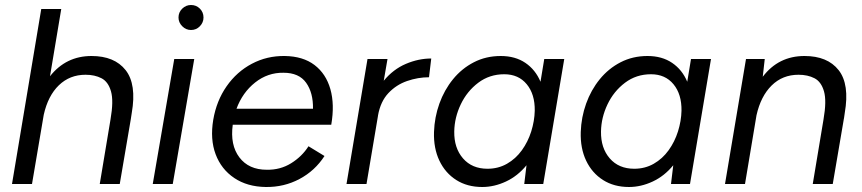

<svg xmlns="http://www.w3.org/2000/svg" viewBox="-20 -736 3450 768"><path d="M28 0 145 -700H225L180 -431Q244 -512 346 -512Q438 -512 482.5 -455.5Q527 -399 507 -284L503 -258L459 0H379L422 -258Q435 -332 424 -370.5Q413 -409 386 -423Q359 -437 322 -437Q259 -437 215.5 -395Q172 -353 155 -277L108 0Z M591 0 677 -500H757L671 0ZM744 -616Q724 -616 709 -631Q694 -646 694 -666Q694 -687 709 -701.5Q724 -716 744 -716Q765 -716 779.5 -701.5Q794 -687 794 -666Q794 -646 779.5 -631Q765 -616 744 -616Z M1043 12Q969 11 917 -24Q865 -59 842.5 -119Q820 -179 833 -257Q846 -333 886.5 -391Q927 -449 987.5 -481Q1048 -513 1119 -512Q1192 -511 1238 -476Q1284 -441 1301.5 -379.5Q1319 -318 1305 -237H911Q900 -156 937.5 -106.5Q975 -57 1047 -57Q1101 -56 1144.5 -83Q1188 -110 1214 -151L1278 -112Q1240 -53 1178 -20Q1116 13 1043 12ZM926 -301H1232Q1233 -365 1204.5 -405Q1176 -445 1114 -445Q1051 -446 1000.5 -406Q950 -366 926 -301Z M1366 0 1450 -500H1530L1515 -413Q1553 -459 1603.5 -480.5Q1654 -502 1705 -502L1696 -427Q1652 -427 1608.5 -412Q1565 -397 1533.5 -363.5Q1502 -330 1492 -274V-273L1446 0Z M1909 12Q1849 12 1805 -16Q1761 -44 1737.5 -93.5Q1714 -143 1716 -208Q1718 -267 1737.5 -321.5Q1757 -376 1792 -419Q1827 -462 1875.5 -487Q1924 -512 1983 -512Q2041 -512 2081.5 -484.5Q2122 -457 2142 -409L2157 -500H2237L2153 0H2077L2086 -75Q2051 -32 2004 -10Q1957 12 1909 12ZM1930 -61Q1973 -61 2008 -81Q2043 -101 2067.5 -135Q2092 -169 2105 -210.5Q2118 -252 2119 -293Q2120 -359 2087 -399Q2054 -439 1997 -439Q1938 -439 1893 -405Q1848 -371 1823 -318.5Q1798 -266 1797 -210Q1796 -144 1832 -102.5Q1868 -61 1930 -61Z M2496 12Q2436 12 2392 -16Q2348 -44 2324.5 -93.5Q2301 -143 2303 -208Q2305 -267 2324.5 -321.5Q2344 -376 2379 -419Q2414 -462 2462.5 -487Q2511 -512 2570 -512Q2628 -512 2668.5 -484.5Q2709 -457 2729 -409L2744 -500H2824L2740 0H2664L2673 -75Q2638 -32 2591 -10Q2544 12 2496 12ZM2517 -61Q2560 -61 2595 -81Q2630 -101 2654.5 -135Q2679 -169 2692 -210.5Q2705 -252 2706 -293Q2707 -359 2674 -399Q2641 -439 2584 -439Q2525 -439 2480 -405Q2435 -371 2410 -318.5Q2385 -266 2384 -210Q2383 -144 2419 -102.5Q2455 -61 2517 -61Z M2880 0 2964 -500H3039L3031 -429Q3094 -512 3198 -512Q3290 -512 3334.5 -455.5Q3379 -399 3359 -284L3356 -263L3355 -259V-258L3311 0H3231L3274 -258Q3287 -332 3276 -370.5Q3265 -409 3238 -423Q3211 -437 3174 -437Q3110 -437 3066.5 -394Q3023 -351 3006 -275L2960 0Z"/></svg>

Font: Figtree
Style: Italic
Weight: 400
Italic angle: -9.5°
Foundry: Erik Kennedy
Version: Version 2.001; ttfautohint (v1.8.4.7-5d5b);gftools[0.9.27]